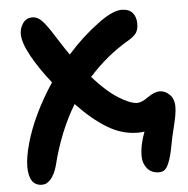

<svg xmlns="http://www.w3.org/2000/svg" viewBox="-49 -523 747 763"><g transform="rotate(-5 324.0 -141.0)"><path d="M88.9 191.9Q36.1 191.9 36.1 115.2Q36.1 78.1 51.8 22Q83.5 -89.4 163.1 -210Q115.2 -270 85.7 -324Q56.2 -377.9 56.2 -412.1Q56.2 -435.1 69.6 -454.6Q83 -474.1 106.9 -474.1Q120.1 -474.1 131.3 -467.3Q142.6 -460.4 155.3 -444.6Q168 -428.7 178.5 -412.6Q189 -396.5 207.8 -366.9Q226.6 -337.4 243.2 -314Q301.8 -380.4 368.2 -429.2Q426.8 -473.1 463.9 -473.1Q492.2 -473.1 506.6 -456.8Q521 -440.4 521 -413.1Q521 -390.6 512.5 -377.2Q503.9 -363.8 481 -350.1Q391.6 -298.3 319.8 -217.8Q373.5 -157.2 419.9 -128.2Q466.3 -99.1 494.1 -99.1Q511.7 -99.1 538.1 -118.2Q564.5 -137.2 585.9 -137.2Q606.9 -137.2 625 -119.9Q643.1 -102.5 643.1 -70.8Q643.1 -53.7 638.9 -32Q634.8 -10.3 627 20.8Q619.1 51.8 615.2 74.2Q609.9 102.5 605.7 118.7Q601.6 134.8 594.7 151.6Q587.9 168.5 578.6 175.8Q569.3 183.1 556.2 183.1Q525.9 183.1 509 162.6Q492.2 142.1 492.2 113.8Q492.2 67.9 512.2 17.1Q496.6 19 485.8 19Q422.9 19 364.5 -16.4Q306.2 -51.8 245.1 -116.2Q182.6 -13.7 148.9 122.1Q140.1 153.8 124.3 172.9Q108.4 191.9 88.9 191.9Z"/></g></svg>

Font: Shantell Sans Irregular Bouncy
Style: Regular
Weight: 600
Designer: Stephen Nixon, Anya Danilova, Shantell Martin
Foundry: Arrow Type
Version: Version 1.006;[9816181b4]